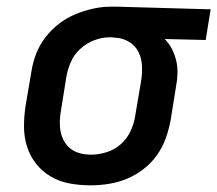

<svg xmlns="http://www.w3.org/2000/svg" viewBox="-20 -548 652 576"><path d="M252 8Q220 8 189.5 2.5Q159 -3 133 -18Q107 -33 88.5 -56.5Q70 -80 61 -108.5Q52 -137 52 -168.5Q52 -200 57 -232L74 -332Q78 -359 88 -385.5Q98 -412 115.5 -435Q133 -458 156 -476Q179 -494 205.5 -505Q232 -516 259 -522Q286 -528 313 -528H331L612 -520L597 -428L474 -431Q487 -418 495.5 -401.5Q504 -385 508.5 -366.5Q513 -348 512.5 -328Q512 -308 508 -288L492 -188Q487 -161 477.5 -134Q468 -107 451.5 -83.5Q435 -60 411.5 -41.5Q388 -23 361.5 -12Q335 -1 307 3.5Q279 8 252 8ZM253 -84Q276 -84 300 -91.5Q324 -99 343 -116Q362 -133 372.5 -156.5Q383 -180 386 -203L403 -303Q407 -326 406 -349.5Q405 -373 395.5 -392Q386 -411 367 -422.5Q348 -434 325 -435L316 -436H308Q285 -436 262 -427Q239 -418 220.5 -401Q202 -384 192.5 -362Q183 -340 179 -317L163 -217Q160 -201 159.5 -184.5Q159 -168 162 -152.5Q165 -137 173 -123.5Q181 -110 193 -101Q205 -92 220.5 -88Q236 -84 253 -84Z"/></svg>

Font: Iosevka SmBd Ex Obl
Style: Regular
Weight: 600
Width: 7
Italic angle: -9°
Monospace: yes
Designer: Belleve Invis
Foundry: Belleve Invis
Version: Version 32.5.0; ttfautohint (v1.8.4)